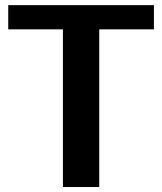

<svg xmlns="http://www.w3.org/2000/svg" viewBox="-20 -731 634 751"><path d="M226.1 0.5V-616.2H12.2V-710.9H582V-616.2H368.2V0.5Z"/></svg>

Font: Comme SemiBold
Style: Regular
Weight: 600
Version: Version 1.000;gftools[0.9.27]